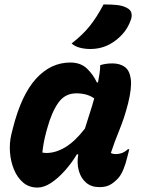

<svg xmlns="http://www.w3.org/2000/svg" viewBox="-20 -834 640 866"><path d="M297 -552Q344 -552 372.5 -524.5Q401 -497 417 -462H422Q426 -482 429 -503Q432 -524 432 -540Q456 -548 487 -548Q521 -548 543 -532Q565 -516 570 -477Q575 -438 558 -369Q542 -305 519 -249Q496 -193 480 -144Q489 -139 503 -139Q516 -139 529 -143.5Q542 -148 557 -161H563Q562 -154 559.5 -146Q557 -138 555 -129Q548 -98 537 -71Q526 -44 512 -29Q494 -10 475.5 0Q457 10 428 10Q392 10 368.5 -10Q345 -30 335.5 -64Q326 -98 333 -138H327Q302 -97 271.5 -63Q241 -29 209.5 -8.5Q178 12 149 12Q111 12 84.5 -10.5Q58 -33 43 -69.5Q28 -106 25 -147.5Q22 -189 31 -227L38 -255Q76 -406 142.5 -479Q209 -552 297 -552ZM171 -146Q176 -145 180.5 -144.5Q185 -144 189 -144Q232 -144 275.5 -170.5Q319 -197 363 -254Q373 -287 384 -320.5Q395 -354 405 -390Q374 -413 324 -413Q273 -413 243 -370.5Q213 -328 193 -255L188 -237Q181 -211 177 -188Q173 -165 171 -146ZM447 -814Q487 -814 511 -811Q535 -808 553 -798Q569 -790 572.5 -776Q576 -762 571 -747Q558 -708 532.5 -680Q507 -652 476 -635Q436 -613 387 -613Q362 -613 339.5 -619Q317 -625 303 -638Q351 -675 383.5 -715Q416 -755 447 -814Z"/></svg>

Font: Recursive Mn Csl St XBd
Style: Italic
Weight: 800
Italic angle: -15°
Monospace: yes
Version: Version 1.079;hotconv 1.0.112;makeotfexe 2.5.65598; ttfautoh